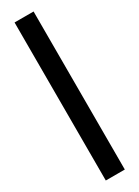

<svg xmlns="http://www.w3.org/2000/svg" viewBox="-190 -638 527 726"><g transform="rotate(-30 73.5 -275.0)"><path d="M32 70H115V-620H32Z"/></g></svg>

Font: Charger Sport
Style: DfBd
Weight: 400
Designer: Jasper
Foundry: Cannot Into Space Fonts
Version: Version 1.1